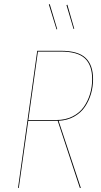

<svg xmlns="http://www.w3.org/2000/svg" viewBox="-20 -932 502 952"><path d="M263.7 -787.6 260.3 -786.1 222.2 -909.7 226.6 -911.6ZM348.1 -790 344.7 -788.1 309.6 -906.7 314 -908.7ZM441.4 -539.6Q441.4 -502 431.2 -466.8Q420.9 -431.6 400.9 -402.1Q380.9 -372.6 347.2 -353.8Q313.5 -335 270.5 -333L380.9 0H376L266.1 -333H261.2H120.1L73.2 0H69.3L164.6 -680.2H280.8Q367.2 -680.2 404.3 -645Q441.4 -609.9 441.4 -539.6ZM259.8 -336.9Q304.2 -336.9 339.4 -354.5Q374.5 -372.1 395.3 -401.6Q416 -431.2 426.5 -466.3Q437 -501.5 437 -539.6Q437 -608.4 401.1 -642.3Q365.2 -676.3 280.8 -676.3H168L120.6 -336.9Z"/></svg>

Font: Fira Sans Compressed Four
Style: Italic
Weight: 100
Width: 3
Italic angle: -8°
Designer: Carrois Corporate & Edenspiekermann AG
Foundry: Carrois Corporate GbR & Edenspiekermann AG
Version: Version 4.203;PS 004.203;hotconv 1.0.88;makeotf.lib2.5.64775